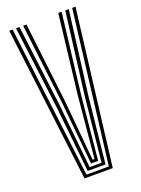

<svg xmlns="http://www.w3.org/2000/svg" viewBox="-151 -867 686 934"><g transform="rotate(-20 192.0 -400.0)"><path d="M118.8 0 20.5 -800H38L134.2 -14.2H250L346.2 -800H363.5L265.2 0ZM145.8 -28.8 110.2 -369.8 55.5 -800H73.5L126.8 -378.8L161.2 -43H222.8L257.2 -378.8L310.5 -800H328.5L273.8 -369.8L238.2 -28.8ZM173.5 -57.5 142 -385.2 92.5 -800H109.8L157.5 -391.8L187.2 -71.8H196.8L226.5 -391.8L274.2 -800H291.5L242 -385.2L210.5 -57.5Z"/></g></svg>

Font: Big Shoulders Inline Display SemiBold
Style: Regular
Weight: 600
Designer: Patric King
Foundry: XO Type Co
Version: Version 1.000